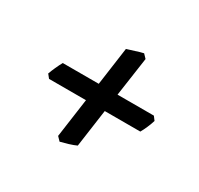

<svg xmlns="http://www.w3.org/2000/svg" viewBox="-83 -537 542 523"><g transform="rotate(30 188.0 -275.0)"><path d="M351.6 -291.5Q350.1 -286.6 347.9 -280.5Q345.7 -274.4 343 -268.3Q340.3 -262.2 337.6 -256.6Q335 -251 332.5 -247.1H220.7L204.1 -128.9Q194.8 -124.5 180.4 -120.1Q166 -115.7 155.8 -113.3L144.5 -125L161.6 -247.1H45.4L36.1 -258.8Q39.6 -268.6 45.2 -281Q50.8 -293.5 56.2 -303.2H169.4L186 -422.4Q190.4 -423.8 196.8 -425.8Q203.1 -427.7 210 -429.9Q216.8 -432.1 223.4 -434.1Q230 -436 234.9 -437L246.1 -425.3L228.5 -303.2H342.8Z"/></g></svg>

Font: Gentium Plus Afr
Style: Italic
Weight: 400
Italic angle: -8°
Designer: J. Victor Gaultney, Annie Olsen, Iska Routamaa, Becca Hirsbrunner
Foundry: SIL International
Version: Version 5.000